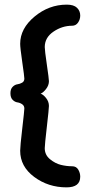

<svg xmlns="http://www.w3.org/2000/svg" viewBox="-20 -788 383 828"><path d="M25 -386Q25 -404 34.5 -413.5Q44 -423 55 -424.5Q66 -426 75.5 -431.5Q85 -437 85 -449Q85 -458 76 -520Q67 -582 67 -599Q67 -665 129 -716.5Q191 -768 268 -768Q298 -768 312 -754.5Q326 -741 326 -721Q326 -704 316.5 -690.5Q307 -677 291 -677Q248 -677 210.5 -651.5Q173 -626 173 -585Q173 -571 182 -509.5Q191 -448 191 -438Q191 -420 178.5 -404Q166 -388 155 -384Q166 -381 178.5 -365.5Q191 -350 191 -331Q191 -319 182 -241Q173 -163 173 -149Q173 -120 195.5 -101.5Q218 -83 242.5 -77Q267 -71 291 -71Q309 -71 317.5 -56.5Q326 -42 326 -26Q326 20 267 20Q188 20 127.5 -25Q67 -70 67 -138Q67 -157 76 -234Q85 -311 85 -320Q85 -332 75.5 -338.5Q66 -345 55 -346.5Q44 -348 34.5 -357.5Q25 -367 25 -386Z"/></svg>

Font: Dosis
Style: SemiBold
Weight: 600
Designer: Edgar Tolentino, Pablo Impallari, Igino Marini
Foundry: Edgar Tolentino, Pablo Impallari, Igino Marini
Version: Version 1.007